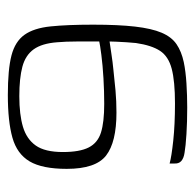

<svg xmlns="http://www.w3.org/2000/svg" viewBox="-24 -480 509 502"><g transform="rotate(-90 231.0 -229.5)"><path d="M54 -41Q72 -36 114 -31.5Q156 -27 211 -27Q269 -27 301.5 -35.5Q334 -44 348.5 -66Q363 -88 369 -129Q370 -139 371 -153.5Q372 -168 372.5 -181Q373 -194 373 -198Q358 -196 339 -193Q320 -190 299 -188Q273 -185 245 -182.5Q217 -180 187 -180Q110 -180 75 -207Q40 -234 40 -310Q40 -374 59.5 -407Q79 -440 121.5 -452Q164 -464 233 -464Q300 -464 336.5 -454.5Q373 -445 390.5 -420.5Q408 -396 412.5 -352Q417 -308 417 -241Q417 -175 412 -131.5Q407 -88 396 -62Q385 -36 366 -23Q347 -10 319 -4Q295 1 263.5 3Q232 5 200 5Q163 5 131 3Q99 1 82 -2Q68 -4 60.5 -10.5Q53 -17 54 -30ZM373 -225Q373 -257 373 -284.5Q373 -312 371 -335Q368 -375 352.5 -396.5Q337 -418 307 -426Q277 -434 230 -434Q182 -434 150 -424.5Q118 -415 101 -391Q84 -367 84 -320Q84 -276 96 -252.5Q108 -229 135 -220.5Q162 -212 210 -212Q243 -212 277 -214Q311 -216 338 -219.5Q365 -223 373 -225Z"/></g></svg>

Font: Genos Thin Light
Style: Regular
Weight: 300
Version: Version 1.010